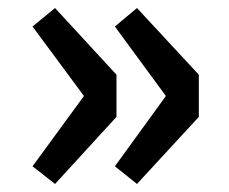

<svg xmlns="http://www.w3.org/2000/svg" viewBox="-20 -525 569 478"><path d="M117 -67 270 -234V-339L117 -505L61 -459L189 -286L61 -111ZM321 -67 475 -234V-339L321 -505L266 -459L393 -286L266 -111Z"/></svg>

Font: Noto Sans T Chinese Bold
Style: Bold
Weight: 700
Designer: Ryoko NISHIZUKA (kana & ideographs); Paul D. Hunt (Latin, Greek & Cyrillic); Wenlong ZHANG (bopomofo); Sandoll Communica
Foundry: Adobe Systems Incorporated
Version: Version 1.000;PS 1;hotconv 1.0.78;makeotf.lib2.5.61930